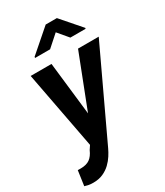

<svg xmlns="http://www.w3.org/2000/svg" viewBox="-247 -844 989 1150"><g transform="rotate(-30 247.5 -268.5)"><path d="M299.3 -679.7 219.2 -608.4H115.2L116.2 -615.7L270.5 -750H347.7L465.8 -614.3L464.8 -608.4H359.4ZM366.2 -528.3H509.3L223.6 79.6Q214.4 99.6 199.7 122.6Q185.1 145.5 163.6 166.3Q142.1 187 112.8 200.2Q83.5 213.4 44.4 213.4Q26.4 213.4 13.4 210.9Q0.5 208.5 -13.7 204.1L1 101.1L21 101.6Q61 101.6 84.2 85Q107.4 68.4 122.6 33.2L140.1 6.8L38.6 -528.3H182.6L224.1 -162.6Z"/></g></svg>

Font: Robert Sans ExtraBold
Style: Italic
Weight: 800
Italic angle: -8°
Designer: Christian Robertson (extended by Adam Twardoch)
Foundry: Google
Version: Version 12.135;April 2, 2019;FontCreator 11.5.0.2425 64-bit;